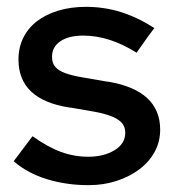

<svg xmlns="http://www.w3.org/2000/svg" viewBox="-20 -532 515 561"><path d="M20 -61Q34 -79 47.5 -97.5Q61 -116 75 -134Q120 -102 158.5 -88Q197 -74 238 -74Q283 -74 314.5 -93Q346 -112 346 -144Q346 -163 334.5 -174.5Q323 -186 302.5 -193.5Q282 -201 253.5 -206Q225 -211 190 -217L182 -218Q34 -241 34 -358Q34 -393 48 -421.5Q62 -450 88 -470Q114 -490 150.5 -501Q187 -512 231 -512Q285 -512 334 -496.5Q383 -481 431 -450Q417 -432 404.5 -414Q392 -396 379 -378Q300 -428 223 -428Q181 -428 156.5 -411.5Q132 -395 132 -366Q132 -347 142 -336Q152 -325 171.5 -318Q191 -311 220.5 -306Q250 -301 290 -294L298 -293Q448 -267 448 -153Q448 -118 432 -88.5Q416 -59 387.5 -37.5Q359 -16 321 -3.5Q283 9 239 9Q174 9 117 -8.5Q60 -26 20 -61Z"/></svg>

Font: Rosa Sans Medium
Style: Regular
Weight: 500
Designer: Pentagram / MCKL
Foundry: Pentagram / MCKL
Version: Version 1.005;September 16, 2019;FontCreator 11.5.0.2425 64-